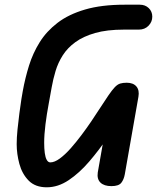

<svg xmlns="http://www.w3.org/2000/svg" viewBox="-20 -792 668 817"><path d="M179 5Q130 5 102 -23.5Q74 -52 62.5 -94.5Q51 -137 51 -179Q51 -206 54.5 -241Q58 -276 62.5 -310Q67 -344 71 -370Q75 -396 77 -405Q87 -460 103.5 -513Q120 -566 149 -612.5Q178 -659 225 -695Q272 -731 342 -751.5Q412 -772 510 -772H575Q598 -772 613 -757.5Q628 -743 628 -721Q628 -699 612 -682.5Q596 -666 571 -666H508Q435 -666 384.5 -651.5Q334 -637 300.5 -612.5Q267 -588 247 -556.5Q227 -525 216.5 -490Q206 -455 200 -421Q195 -391 187 -349Q179 -307 173.5 -263Q168 -219 168 -184Q168 -160 170.5 -141Q173 -122 179 -111.5Q185 -101 194 -101Q212 -101 234.5 -117.5Q257 -134 280.5 -160.5Q304 -187 326.5 -217Q349 -247 368 -275Q387 -303 399 -322Q425 -362 441 -385.5Q457 -409 468.5 -421Q480 -433 491.5 -436.5Q503 -440 520 -440L508 -315Q477 -265 439.5 -209.5Q402 -154 360 -105Q318 -56 272.5 -25.5Q227 5 179 5ZM454 0Q423 0 407.5 -15Q392 -30 396 -58L454 -388Q456 -402 470.5 -421Q485 -440 519 -440Q547 -440 560.5 -424Q574 -408 569 -380L511 -50Q507 -28 496 -14Q485 0 454 0Z"/></svg>

Font: Edu QLD Beginner
Style: Bold
Weight: 700
Designer: Tina and Corey Anderson
Foundry: Google for Education
Version: Version 1.003